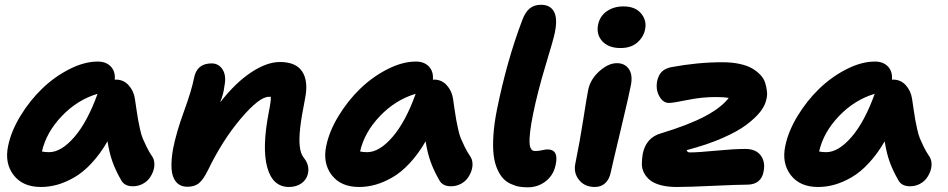

<svg xmlns="http://www.w3.org/2000/svg" viewBox="-20 -780 4003 811"><path d="M152.8 9.8Q76.2 9.8 37.6 -40.3Q-1 -90.3 14.2 -163.1Q26.9 -225.6 66.4 -290.5Q106 -355.5 158.2 -405.8Q210.4 -456.1 273.4 -488Q336.4 -520 393.1 -520Q427.7 -520 447.8 -499.3Q467.8 -478.5 464.8 -442.9L469.2 -443.8Q502 -443.8 523.4 -419.9Q544.9 -396 549.8 -362.8Q551.3 -352.1 556.4 -317.9Q561.5 -283.7 563.5 -273.2Q565.4 -262.7 571 -236.3Q576.7 -210 582.8 -195.6Q588.9 -181.2 598.9 -160.4Q608.9 -139.6 622.1 -120.1Q630.4 -108.9 631.8 -92.3Q633.3 -75.7 627.7 -58.8Q622.1 -42 611.1 -27.1Q600.1 -12.2 581.5 -2.7Q563 6.8 541 6.8Q504.9 6.8 491.2 -20Q468.8 -59.1 455.3 -96.2Q441.9 -133.3 434.1 -183.1Q403.3 -129.9 367.2 -91.1Q331.1 -52.2 294.2 -31Q257.3 -9.8 222.7 0Q188 9.8 152.8 9.8ZM187 -137.2Q238.8 -137.2 294.2 -201.4Q349.6 -265.6 392.1 -383.8Q306.6 -358.4 241 -289.6Q175.3 -220.7 157.2 -140.1Q170.4 -137.2 187 -137.2Z M1200.7 9.8Q1131.8 9.8 1108.9 -72.8Q1085.9 -155.3 1115.7 -308.1Q1125 -354.5 1124 -371.1H1115.7Q1075.2 -371.1 997.3 -279.3Q919.4 -187.5 857.9 -60.1Q837.9 -20 819.6 -5.6Q801.3 8.8 772 8.8Q740.7 8.8 723.6 -12Q706.5 -32.7 704.6 -68.1Q702.6 -103.5 710.9 -150.9Q724.6 -220.7 756.8 -308.8Q789.1 -397 799.8 -451.2Q811.5 -512.2 874 -512.2Q903.8 -512.2 920.4 -486.1Q937 -460 927.7 -415Q924.3 -383.3 909.7 -347.2Q974.1 -430.2 1040.5 -474.1Q1106.9 -518.1 1162.6 -518.1Q1230.5 -518.1 1256.8 -477.3Q1283.2 -436.5 1268.6 -363.8Q1253.4 -287.6 1248 -240.2Q1242.7 -192.9 1246.3 -160.9Q1250 -128.9 1264.6 -111.8Q1288.1 -82 1280.8 -46.9Q1275.4 -21.5 1253.7 -5.9Q1231.9 9.8 1200.7 9.8Z M1496.6 9.8Q1419.9 9.8 1381.3 -40.3Q1342.8 -90.3 1357.9 -163.1Q1370.6 -225.6 1410.2 -290.5Q1449.7 -355.5 1502 -405.8Q1554.2 -456.1 1617.2 -488Q1680.2 -520 1736.8 -520Q1771.5 -520 1791.5 -499.3Q1811.5 -478.5 1808.6 -442.9L1813 -443.8Q1845.7 -443.8 1867.2 -419.9Q1888.7 -396 1893.6 -362.8Q1895 -352.1 1900.1 -317.9Q1905.3 -283.7 1907.2 -273.2Q1909.2 -262.7 1914.8 -236.3Q1920.4 -210 1926.5 -195.6Q1932.6 -181.2 1942.6 -160.4Q1952.6 -139.6 1965.8 -120.1Q1974.1 -108.9 1975.6 -92.3Q1977.1 -75.7 1971.4 -58.8Q1965.8 -42 1954.8 -27.1Q1943.8 -12.2 1925.3 -2.7Q1906.7 6.8 1884.8 6.8Q1848.6 6.8 1835 -20Q1812.5 -59.1 1799.1 -96.2Q1785.6 -133.3 1777.8 -183.1Q1747.1 -129.9 1710.9 -91.1Q1674.8 -52.2 1637.9 -31Q1601.1 -9.8 1566.4 0Q1531.7 9.8 1496.6 9.8ZM1530.8 -137.2Q1582.5 -137.2 1637.9 -201.4Q1693.4 -265.6 1735.8 -383.8Q1650.4 -358.4 1584.7 -289.6Q1519 -220.7 1501 -140.1Q1514.2 -137.2 1530.8 -137.2Z M2209.5 11.2Q2189.9 11.2 2173.8 8.5Q2157.7 5.9 2138.7 -2.7Q2119.6 -11.2 2106 -25.4Q2092.3 -39.6 2081.1 -64.5Q2069.8 -89.4 2065.4 -123Q2061 -156.7 2064 -206.3Q2066.9 -255.9 2079.1 -316.9Q2121.1 -524.4 2186 -694.8Q2198.7 -729 2217.5 -744.4Q2236.3 -759.8 2265.1 -759.8Q2304.7 -759.8 2320.3 -730.2Q2335.9 -700.7 2323.2 -640.1Q2317.4 -612.3 2284.2 -502.7Q2251 -393.1 2231.4 -296.9Q2223.1 -255.9 2219.7 -226.8Q2216.3 -197.8 2216.6 -181.4Q2216.8 -165 2220.7 -156Q2224.6 -147 2229.5 -144.5Q2234.4 -142.1 2242.2 -142.1Q2254.4 -142.1 2270 -145.5Q2285.6 -148.9 2292 -148.9Q2341.3 -148.9 2327.1 -84Q2318.4 -40.5 2285.4 -14.6Q2252.4 11.2 2209.5 11.2Z M2601.1 -577.1Q2550.8 -577.1 2524.4 -605.5Q2498 -633.8 2506.3 -675.8Q2513.7 -711.9 2543 -732.4Q2572.3 -752.9 2613.3 -752.9Q2663.6 -752.9 2688 -723.1Q2712.4 -693.4 2705.1 -657.2Q2699.2 -624.5 2672.4 -600.8Q2645.5 -577.1 2601.1 -577.1ZM2492.2 9.8Q2449.7 9.8 2425.8 -20Q2401.9 -49.8 2410.2 -88.9Q2430.2 -187.5 2444.3 -279.1Q2458.5 -370.6 2464.4 -399.9Q2473.1 -444.3 2511.2 -478.8Q2549.3 -513.2 2585.9 -513.2Q2618.7 -513.2 2636 -488.8Q2653.3 -464.4 2645 -420.9Q2638.2 -383.8 2602.1 -232.4Q2565.9 -81.1 2560.1 -53.2Q2554.2 -23.4 2536.9 -6.8Q2519.5 9.8 2492.2 9.8Z M2838.9 9.8Q2799.8 9.8 2770.8 2Q2741.7 -5.9 2725.6 -19Q2709.5 -32.2 2700.2 -50Q2690.9 -67.9 2691.2 -88.1Q2691.4 -108.4 2694.8 -129.9Q2709 -199.2 2772 -216.8Q2890.6 -252.9 2958.7 -289.3Q3026.9 -325.7 3058.1 -366.2Q3040.5 -370.1 3002 -370.1Q2944.3 -370.1 2883.8 -357.7Q2823.2 -345.2 2805.7 -345.2Q2780.3 -345.2 2764.6 -374Q2749 -402.8 2755.9 -438Q2761.2 -461.9 2774.2 -475.8Q2787.1 -489.7 2814 -496.1Q2926.8 -517.1 3030.8 -517.1Q3070.8 -517.1 3103 -510.3Q3135.3 -503.4 3155.8 -491.7Q3176.3 -480 3191.2 -464.4Q3206.1 -448.7 3211.7 -431.2Q3217.3 -413.6 3219.5 -395Q3221.7 -376.5 3216.8 -358.9Q3211.9 -334.5 3191.7 -308.3Q3171.4 -282.2 3133.8 -253.7Q3096.2 -225.1 3030.8 -196.5Q2965.3 -168 2880.9 -146Q2882.3 -136.2 2894 -136.2Q2929.2 -136.2 3005.1 -143.6Q3081.1 -150.9 3127.9 -150.9Q3172.9 -150.9 3193.4 -123.3Q3213.9 -95.7 3205.1 -54.2Q3200.7 -28.8 3183.1 -14.4Q3165.5 0 3135.7 0Q3098.1 0 2993.4 4.9Q2888.7 9.8 2838.9 9.8Z M3435.5 9.8Q3358.9 9.8 3320.3 -40.3Q3281.7 -90.3 3296.9 -163.1Q3309.6 -225.6 3349.1 -290.5Q3388.7 -355.5 3440.9 -405.8Q3493.2 -456.1 3556.2 -488Q3619.1 -520 3675.8 -520Q3710.4 -520 3730.5 -499.3Q3750.5 -478.5 3747.6 -442.9L3752 -443.8Q3784.7 -443.8 3806.2 -419.9Q3827.6 -396 3832.5 -362.8Q3834 -352.1 3839.1 -317.9Q3844.2 -283.7 3846.2 -273.2Q3848.1 -262.7 3853.8 -236.3Q3859.4 -210 3865.5 -195.6Q3871.6 -181.2 3881.6 -160.4Q3891.6 -139.6 3904.8 -120.1Q3913.1 -108.9 3914.6 -92.3Q3916 -75.7 3910.4 -58.8Q3904.8 -42 3893.8 -27.1Q3882.8 -12.2 3864.3 -2.7Q3845.7 6.8 3823.7 6.8Q3787.6 6.8 3773.9 -20Q3751.5 -59.1 3738 -96.2Q3724.6 -133.3 3716.8 -183.1Q3686 -129.9 3649.9 -91.1Q3613.8 -52.2 3576.9 -31Q3540 -9.8 3505.4 0Q3470.7 9.8 3435.5 9.8ZM3469.7 -137.2Q3521.5 -137.2 3576.9 -201.4Q3632.3 -265.6 3674.8 -383.8Q3589.4 -358.4 3523.7 -289.6Q3458 -220.7 3439.9 -140.1Q3453.1 -137.2 3469.7 -137.2Z"/></svg>

Font: Shantell Sans Normal
Style: Bold Italic
Weight: 700
Italic angle: -11.31°
Designer: Stephen Nixon, Anya Danilova, Shantell Martin
Foundry: Arrow Type
Version: Version 1.006;[559af2be0]